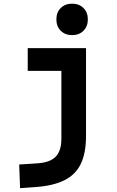

<svg xmlns="http://www.w3.org/2000/svg" viewBox="-20 -776 626 1031"><path d="M87.9 234.4 83 107.4 180.7 101.1Q248.5 96.7 279.1 65.2Q309.6 33.7 309.6 -30.3V-187.5H441.9V-45.9Q441.9 46.4 413.6 104.5Q385.3 162.6 325.4 192.1Q265.6 221.7 170.9 228.5ZM128.9 -395.5V-517.6H317.4V-395.5ZM309.6 -170.9V-517.6H441.9V-170.9ZM367.2 -587.4Q329.6 -587.4 306.2 -610.8Q282.7 -634.3 282.7 -671.9Q282.7 -709.5 306.2 -732.9Q329.6 -756.3 367.2 -756.3Q404.8 -756.3 428.2 -732.9Q451.7 -709.5 451.7 -671.9Q451.7 -634.3 428.2 -610.8Q404.8 -587.4 367.2 -587.4Z"/></svg>

Font: Cascadia Mono
Style: Regular
Weight: 400
Monospace: yes
Designer: Aaron Bell
Foundry: Saja Typeworks
Version: Version 2102.003